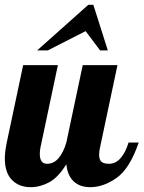

<svg xmlns="http://www.w3.org/2000/svg" viewBox="-28 -770 595 796"><path d="M338 -750H359L419 -561H387L327 -641L170 -561H126ZM-8 -114Q-8 -139 0 -179L68 -500H212L140 -160Q137 -145 137 -132Q137 -91 167 -91Q195 -91 215 -114.5Q235 -138 247 -179L315 -500H459L387 -160Q383 -145 383 -128Q383 -108 392.5 -99.5Q402 -91 424 -91Q452 -91 472.5 -115Q493 -139 505 -179H547Q510 -71 455.5 -32.5Q401 6 346 6Q303 6 277.5 -18Q252 -42 247 -89Q213 -34 175.5 -14Q138 6 99 6Q51 6 21.5 -24Q-8 -54 -8 -114Z"/></svg>

Font: Lobster
Style: Regular
Weight: 400
Designer: Impallari Type
Foundry: Impallari Type
Version: Version 2.100